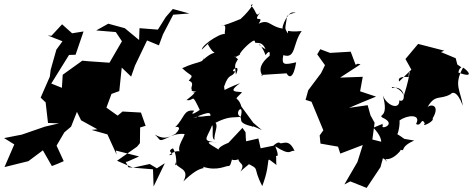

<svg xmlns="http://www.w3.org/2000/svg" viewBox="-70 -825 2315 940"><path d="M698 -1 663 -22 581 -4 503 -38 601 -107 615 -124 616 -201 643 -209 620 -274 530 -279 506 -259 451 -298 485 -390 463 -392 442 -353 514 -379 526 -494 572 -450 591 -504 650 -627 708 -603 728 -657 778 -753 857 -759 776 -781 742 -742 703 -680 613 -687 611 -629 541 -687 460 -709 401 -676 497 -668 527 -623 466 -518 365 -525 333 -528 237 -459 233 -395 181 -416 268 -556 300 -557 339 -671 283 -662 234 -706 182 -650 164 -651 236 -623 206 -582 178 -483 174 -450 129 -347 153 -324 152 -336 165 -223 219 -221 150 -205 37 -166 -50 -149 0 -118 -48 -7 69 -36 140 -89 184 -12 212 -23 242 -36 207 -112 245 -177 278 -205 322 -316 278 -354 298 -295 327 -236 407 -192 378 -189 456 -167 501 -68 497 -88 611 -59 552 -33H545L559 -6L679 4L682 88L737 -26Z M1061 -123C1089 -143 1001 -113 1000 -93C953 -122 921 -136 999 -127C896 -136 956 -146 980 -250C950 -274 895 -232 883 -272C899 -212 966 -273 876 -247C958 -280 982 -290 940 -209C995 -247 956 -152 980 -140C977 -172 1000 -208 985 -224C1051 -257 1067 -248 1109 -253C1069 -269 1131 -332 1107 -247C1119 -247 1087 -222 1167 -206C1172 -195 1136 -225 1212 -188L1170 -224L1112 -303C1094 -363 1067 -323 1115 -373C1102 -379 1033 -367 1106 -418C1008 -381 1034 -375 1027 -401C1052 -473 1064 -440 1082 -476C1045 -470 1115 -526 1085 -460C1079 -512 1079 -507 1093 -532C1099 -533 1090 -540 1078 -550C1086 -552 1072 -537 1104 -557C1099 -567 1175 -642 1178 -623C1175 -603 1210 -634 1230 -584C1171 -616 1204 -627 1230 -555C1230 -555 1255 -592 1250 -552C1158 -478 1243 -439 1207 -458L1333 -466C1345 -443 1367 -439 1380 -520C1322 -507 1307 -505 1317 -555C1380 -535 1362 -611 1407 -673C1326 -665 1343 -686 1339 -661C1322 -692 1326 -678 1334 -736C1326 -762 1413 -765 1361 -764C1332 -759 1297 -668 1322 -684C1249 -692 1251 -735 1196 -709C1230 -757 1157 -704 1205 -766C1180 -735 1190 -768 1158 -799C1180 -822 1159 -770 1075 -704C1152 -752 1113 -712 1141 -699C1133 -764 1124 -729 1011 -697C1053 -718 1018 -654 1036 -651C1037 -682 919 -609 918 -582C977 -641 951 -608 947 -610C989 -529 1002 -600 928 -535C885 -494 935 -516 924 -546C930 -515 903 -529 822 -491C869 -446 881 -463 854 -430C898 -417 833 -372 897 -394C896 -411 835 -376 892 -377C834 -358 931 -402 843 -335C885 -328 865 -377 908 -287C897 -278 853 -252 881 -283C827 -291 834 -246 787 -202C793 -206 827 -207 788 -169C695 -123 723 -137 688 -166C758 -128 758 -175 834 -169C830 -146 779 -89 828 -64C814 -108 757 -69 759 -65C800 -71 736 -81 777 -99C805 -51 788 18 787 -35C790 4 864 -6 828 63C919 -26 938 10 923 -9C994 15 1037 -15 1048 -12C1058 -14 1059 -17 1071 -66C1034 -19 1142 -52 1097 -58C1092 -17 1136 -32 1107 15C1151 -27 1161 -20 1133 -29C1210 9 1162 -14 1214 86C1267 -54 1216 -66 1284 -17C1279 -29 1289 -83 1269 -72C1312 -31 1274 -120 1276 -110C1356 -57 1348 -92 1372 -86C1343 -153 1310 -114 1299 -126C1283 -136 1230 -75 1295 -117L1206 -99L1195 -147L1103 -126C1074 -110 1066 -148 1105 -93C1143 -146 1131 -91 1191 -143C1122 -83 1136 -152 1132 -178L1117 -199L1012 -87Z M1682 -513 1671 -508 1647 -572 1546 -566 1498 -584 1483 -559 1521 -506 1502 -467 1439 -383 1426 -336 1455 -327 1513 -187 1495 -162 1499 -122 1585 -107 1596 -73 1706 -115 1680 -32 1616 78 1645 63 1725 95 1793 -7 1811 -75C1804 -80 1773 -71 1803 -38C1793 -82 1855 11 1804 -66C1774 -70 1821 -8 1887 -83C1908 -113 1874 -95 1850 -107C1946 -72 1862 -95 1958 -137C1882 -151 1931 -135 1872 -170C1874 -152 1889 -205 1886 -235C1923 -263 1994 -268 1967 -218C1994 -202 1991 -255 2010 -221C1989 -198 2059 -232 2048 -245C2093 -321 2023 -318 2018 -291C2058 -369 2082 -333 2136 -364C2143 -373 2167 -385 2196 -307C2186 -381 2149 -408 2197 -494C2217 -483 2259 -438 2174 -470C2181 -510 2206 -482 2169 -509L2161 -540L2089 -570L2105 -577L1977 -610L1915 -536L1944 -484L1884 -426C1875 -451 1911 -449 1930 -448C1934 -507 1947 -480 1907 -356C1895 -393 1842 -407 1849 -394C1917 -411 1920 -315 1885 -334C1887 -284 1824 -307 1804 -358C1836 -247 1781 -266 1801 -250C1882 -214 1782 -186 1806 -213C1783 -208 1846 -237 1758 -200C1832 -122 1767 -103 1817 -126L1753 -142L1764 -224L1744 -260L1730 -310L1639 -297C1682 -316 1727 -334 1771 -352L1693 -378L1706 -449L1595 -445L1695 -510Z"/></svg>

Font: Hussar Lance
Style: ExBdObl
Weight: 700
Foundry: Cannot Into Space Fonts, PlusOne Fonts
Version: Version 2.270